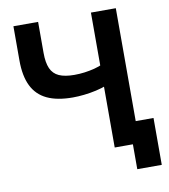

<svg xmlns="http://www.w3.org/2000/svg" viewBox="-90 -782 871 988"><g transform="rotate(-10 345.0 -287.5)"><path d="M285 -291Q203 -291 150.5 -316Q98 -341 72.5 -393Q47 -445 47 -526V-705H176V-543Q176 -492 189.5 -461.5Q203 -431 233 -417.5Q263 -404 313 -404Q340 -404 366.5 -407.5Q393 -411 418.5 -417.5Q444 -424 467 -435V-323Q439 -312 407.5 -305Q376 -298 344.5 -294.5Q313 -291 285 -291ZM452 0V-705H582V0ZM547 130V0H509V-115H675V130Z"/></g></svg>

Font: TikTok Sans 24pt SemiBold
Style: Regular
Weight: 600
Version: Version 4.000